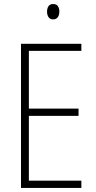

<svg xmlns="http://www.w3.org/2000/svg" viewBox="-20 -931 475 951"><path d="M383 0H84V-714H383V-679H123V-393H369V-357H123V-36H383ZM243 -911Q260 -911 267 -900Q274 -889 274 -874Q274 -856 266 -845.5Q258 -835 243 -835Q228 -835 220.5 -846Q213 -857 213 -873Q213 -889 220 -900Q227 -911 243 -911Z"/></svg>

Font: Noto Sans Arabic Cond ExtLt
Style: Regular
Weight: 200
Width: 3
Designer: Monotype Design Team, Nadine Chahine, Nizar Qandah and Khaled Hosny
Foundry: Monotype Imaging Inc.
Version: Version 2.012; ttfautohint (v1.8.4.7-5d5b)